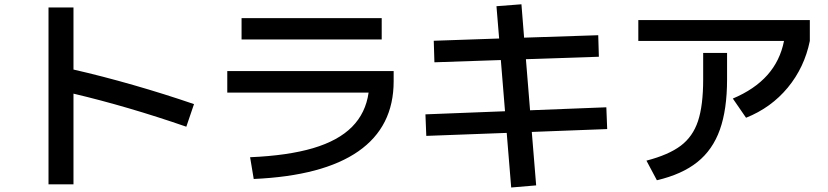

<svg xmlns="http://www.w3.org/2000/svg" viewBox="-20 -793 3790 879"><path d="M316.4 -364.3V50.8H202.1V-758.8H316.4V-474.6Q447.3 -444.8 590.1 -403.8Q732.9 -362.8 868.2 -316.4L833 -212.9Q564.5 -305.7 316.4 -364.3Z M1667.5 -369.1H1020.5V-467.8H1782.2V-420.9Q1782.2 -212.9 1620.6 -100.3Q1459 12.2 1141.6 26.4L1125 -73.2Q1297.9 -80.6 1413.3 -114.7Q1528.8 -148.9 1591.6 -212.2Q1654.3 -275.4 1667.5 -369.1ZM1085.9 -710H1727.5V-612.3H1085.9Z M2299.8 -184.6 1931.6 -170.9 1927.7 -269.5 2292 -283.7 2272.9 -518.1 1968.8 -507.8 1965.8 -606.4 2265.1 -616.7 2252.9 -764.6 2367.2 -773.4 2379.4 -620.6 2718.8 -631.8 2721.7 -533.2 2387.7 -522 2406.7 -288.1 2755.9 -301.8 2759.8 -202.1 2414.6 -189 2434.6 55.7 2320.3 65.4Z M3199.2 -429.7V-550.8H3308.6V-429.7Q3308.6 -291.5 3275.6 -199.2Q3242.7 -106.9 3172.4 -50.8Q3102.1 5.4 2987.3 32.2L2939.5 -57.6Q3041 -84 3096.4 -125.7Q3151.9 -167.5 3175.5 -238.5Q3199.2 -309.6 3199.2 -429.7ZM2902.3 -701.2H3687.5V-605.5Q3662.6 -483.9 3586.4 -391.8Q3510.3 -299.8 3395.5 -253.9L3335 -341.8Q3434.6 -383.8 3492.9 -449.2Q3551.3 -514.6 3569.3 -605.5H2902.3Z"/></svg>

Font: Pretendard JP SemiBold
Style: Regular
Weight: 600
Designer: Base glyphs from Inter by Rasmus Andersson; Hangeul glyphs from Noto Sans CJK(Source Han Sans) by Jang Soo-young and Kan
Foundry: Kil Hyung-jin
Version: Version 1.309